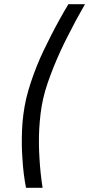

<svg xmlns="http://www.w3.org/2000/svg" viewBox="-20 -770 425 915"><path d="M385 -750Q341 -674 302 -596Q285 -563 268 -526Q251 -489 235.5 -450.5Q220 -412 207 -374Q194 -336 186 -301Q178 -266 173.5 -229Q169 -192 167 -155.5Q165 -119 165.5 -84Q166 -49 168 -18Q172 55 183 125H104Q91 59 87 -13Q82 -74 85 -150Q88 -226 105 -301Q114 -338 127 -377.5Q140 -417 155.5 -455.5Q171 -494 188.5 -530.5Q206 -567 223 -600Q262 -677 306 -750Z"/></svg>

Font: Panefresco 400wt
Style: Italic
Weight: 400
Foundry: Campivisivi & Chank Co
Version: Version 1.001